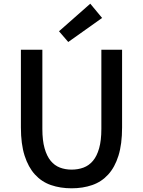

<svg xmlns="http://www.w3.org/2000/svg" viewBox="-20 -1005 773 1038"><path d="M93 -736H209V-308Q209 -246 221 -203.5Q233 -161 254 -135.5Q275 -110 304 -99Q333 -88 367 -88Q402 -88 431.5 -99Q461 -110 482.5 -135.5Q504 -161 516 -203.5Q528 -246 528 -308V-736H640V-316Q640 -226 620.5 -163.5Q601 -101 565 -61.5Q529 -22 478.5 -4.5Q428 13 367 13Q306 13 255.5 -4.5Q205 -22 169 -61.5Q133 -101 113 -163.5Q93 -226 93 -316ZM468 -985 532 -908 349 -778 299 -836Z"/></svg>

Font: Kinto Sans Med
Style: Regular
Weight: 500
Designer: Authors: Ryoko NISHIZUKA  (kana & ideographs); Paul D. Hunt (Latin, Greek & Cyrillic); Wenlong ZHANG  (bopomofo); Sandol
Foundry: Adobe Systems Incorporated, ookami Inc.
Version: Version 0.001